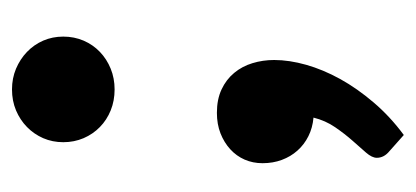

<svg xmlns="http://www.w3.org/2000/svg" viewBox="-206 -340 693 320"><g transform="rotate(-90 140.0 -179.5)"><path d="M48.5 123.5Q37.5 114.5 37.5 102.5Q37.5 94.5 46.2 84.5Q55 74.5 66.2 61.8Q77.5 49 88.5 33Q99.5 17 104.5 -3Q87.5 -4.5 73.5 -11.5Q59.5 -18.5 49.5 -29.8Q39.5 -41 34 -55.8Q28.5 -70.5 28.5 -88Q28.5 -104 34.5 -117.8Q40.5 -131.5 51.8 -141.8Q63 -152 78.2 -158Q93.5 -164 112.5 -164Q135 -164 151.5 -156.2Q168 -148.5 179 -135.2Q190 -122 195.2 -104.8Q200.5 -87.5 200.5 -68.5Q200.5 -43.5 192.5 -15.2Q184.5 13 168.8 41.5Q153 70 129.5 97.5Q106 125 75.5 147.5ZM63.5 -420Q63.5 -438 70.2 -453.5Q77 -469 88.8 -480.5Q100.5 -492 116.5 -498.8Q132.5 -505.5 151.5 -505.5Q170 -505.5 186 -498.8Q202 -492 214 -480.5Q226 -469 232.8 -453.5Q239.5 -438 239.5 -420Q239.5 -402 232.8 -386.2Q226 -370.5 214 -359Q202 -347.5 186 -341Q170 -334.5 151.5 -334.5Q132.5 -334.5 116.5 -341Q100.5 -347.5 88.8 -359Q77 -370.5 70.2 -386.2Q63.5 -402 63.5 -420Z"/></g></svg>

Font: Lato ExtraBold
Style: Italic
Weight: 800
Italic angle: -7°
Designer: Lukasz Dziedzic with Adam Twardoch and Botio Nikoltchev
Foundry: tyPoland Lukasz Dziedzic
Version: Version 2.015; 2015-08-06; http://www.latofonts.com/